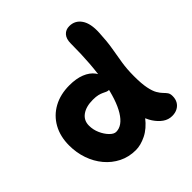

<svg xmlns="http://www.w3.org/2000/svg" viewBox="-202 -918 1095 1095"><g transform="rotate(-45 345.0 -371.0)"><path d="M288 9Q232 9 186 -14Q140 -37 106.5 -77Q73 -117 55 -169Q37 -221 37 -279Q37 -352 67.5 -406.5Q98 -461 153 -491Q208 -521 281 -521Q335 -521 374 -505.5Q413 -490 434.5 -461.5Q456 -433 456 -390Q456 -369 446.5 -355.5Q437 -342 423 -342Q412 -342 403.5 -346Q395 -350 384.5 -355Q374 -360 358.5 -364Q343 -368 317 -368Q262 -368 229.5 -344.5Q197 -321 197 -279Q197 -246 210.5 -215.5Q224 -185 244 -164.5Q264 -144 282 -144Q332 -144 371 -207.5Q410 -271 432.5 -391.5Q455 -512 455 -684Q455 -721 472.5 -740.5Q490 -760 519 -760Q565 -760 591 -722Q617 -684 613 -612Q610 -546 601.5 -496.5Q593 -447 585.5 -400.5Q578 -354 578 -297Q578 -236 585.5 -199.5Q593 -163 604.5 -143.5Q616 -124 627.5 -112.5Q639 -101 646.5 -90.5Q654 -80 654 -61Q654 -37 644 -19.5Q634 -2 615.5 8Q597 18 572 18Q542 18 517 0.5Q492 -17 472.5 -46.5Q453 -76 443 -114.5Q433 -153 434 -194L518 -219Q495 -135 456 -85Q417 -35 372 -13Q327 9 288 9Z"/></g></svg>

Font: Shantell Sans Light
Style: Bold
Weight: 700
Version: Version 1.011;[c5ecc13dd]